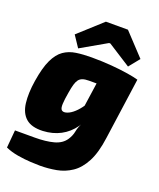

<svg xmlns="http://www.w3.org/2000/svg" viewBox="-169 -848 957 1154"><g transform="rotate(20 309.0 -270.5)"><path d="M397 -500 602 -482 547 -90Q534 8 503 67Q472 126 428 155.5Q384 185 332.5 194.5Q281 204 228 204Q208 204 168.5 202Q129 200 84.5 192.5Q40 185 5 169L15 56Q30 56 44.5 56Q59 56 81.5 56Q104 56 141 56Q212 56 262 42.5Q312 29 336 -8Q353 -34 358 -61Q363 -88 376 -113L343 -125ZM299 -514Q366 -514 426.5 -509Q487 -504 533 -496.5Q579 -489 602 -482L440 -376Q414 -377 390 -377Q366 -377 331 -377Q306 -377 290.5 -371.5Q275 -366 266 -354Q257 -342 251 -321.5Q245 -301 240 -270Q231 -219 230 -191.5Q229 -164 237.5 -155Q246 -146 263 -149Q284 -153 306.5 -170.5Q329 -188 350 -216Q371 -244 385 -277L419 -221Q404 -151 369 -102Q334 -53 284.5 -27Q235 -1 173 2Q101 5 64.5 -27Q28 -59 20.5 -120.5Q13 -182 26 -264Q40 -353 64 -403.5Q88 -454 122 -477.5Q156 -501 200.5 -507.5Q245 -514 299 -514ZM446 -745 577 -605 522 -537 375 -631H367L203 -537L155 -609L305 -745Z"/></g></svg>

Font: Exo 2 Black
Style: Italic
Weight: 900
Italic angle: -8°
Designer: Natanael Gama
Foundry: Natanael Gama
Version: Version 2.010